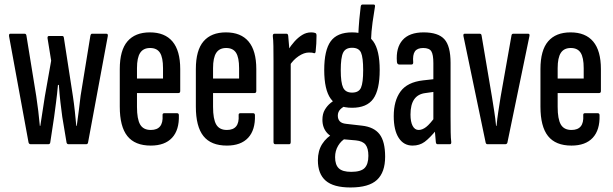

<svg xmlns="http://www.w3.org/2000/svg" viewBox="-20 -637 2707 848"><path d="M116 0Q108 0 106 -8L20 -477Q19 -488 25 -488H89Q96 -488 97 -478L140 -213Q145 -181 149 -147Q153 -113 156 -81H158Q163 -113 168 -146Q173 -179 178 -211L206 -369L190 -468Q189 -478 196 -478H255Q261 -478 262 -471L302 -212Q307 -179 310.5 -146Q314 -113 317 -81H319Q324 -114 328 -148Q332 -182 336 -214L379 -478Q381 -488 386 -488H450Q458 -488 456 -477L369 -8Q368 0 360 0H283Q276 0 274 -7L255 -121Q251 -151 247 -184.5Q243 -218 240 -262H236Q232 -218 227.5 -184.5Q223 -151 219 -120L202 -8Q201 0 193 0Z M646 6Q576 6 542.5 -36Q509 -78 509 -166V-332Q509 -415 543 -454.5Q577 -494 642 -494Q708 -494 742 -453.5Q776 -413 776 -332V-235Q776 -226 768 -226H585V-165Q585 -111 599 -87Q613 -63 646 -63Q674 -63 687 -79Q700 -95 698 -127Q697 -137 705 -137H762Q770 -137 770 -128Q772 -63 740 -28.5Q708 6 646 6ZM585 -290H700V-336Q700 -383 686.5 -404Q673 -425 643 -425Q613 -425 599 -403.5Q585 -382 585 -336Z M982 6Q912 6 878.5 -36Q845 -78 845 -166V-332Q845 -415 879 -454.5Q913 -494 978 -494Q1044 -494 1078 -453.5Q1112 -413 1112 -332V-235Q1112 -226 1104 -226H921V-165Q921 -111 935 -87Q949 -63 982 -63Q1010 -63 1023 -79Q1036 -95 1034 -127Q1033 -137 1041 -137H1098Q1106 -137 1106 -128Q1108 -63 1076 -28.5Q1044 6 982 6ZM921 -290H1036V-336Q1036 -383 1022.5 -404Q1009 -425 979 -425Q949 -425 935 -403.5Q921 -382 921 -336Z M1196 0Q1188 0 1188 -10V-366Q1188 -407 1187.5 -434Q1187 -461 1185 -476Q1184 -488 1192 -488H1246Q1252 -488 1253 -478Q1255 -459 1257 -431Q1259 -403 1259 -388L1264 -378V-10Q1264 0 1257 0ZM1258 -346 1253 -417Q1265 -436 1280.5 -453.5Q1296 -471 1314.5 -482.5Q1333 -494 1354 -494Q1364 -494 1370 -492Q1375 -491 1376.5 -488Q1378 -485 1378 -480Q1378 -462 1377 -444.5Q1376 -427 1374 -409Q1373 -401 1367 -402Q1362 -404 1356.5 -404.5Q1351 -405 1344 -405Q1323 -405 1299 -389Q1275 -373 1258 -346Z M1528 191Q1453 191 1418.5 161Q1384 131 1384 71Q1384 29 1403 -1Q1422 -31 1457 -50L1508 -27Q1487 -16 1473.5 6.5Q1460 29 1460 57Q1460 91 1476.5 106.5Q1493 122 1531 122Q1574 122 1590.5 105Q1607 88 1607 51Q1607 18 1594.5 2Q1582 -14 1552 -17L1483 -23Q1445 -27 1424.5 -50Q1404 -73 1404 -108Q1404 -134 1414.5 -152Q1425 -170 1440.5 -182.5Q1456 -195 1469 -202L1514 -173Q1495 -166 1483.5 -154.5Q1472 -143 1472 -126Q1472 -111 1480.5 -101.5Q1489 -92 1509 -90L1579 -82Q1632 -76 1656.5 -44Q1681 -12 1681 55Q1681 124 1645 157.5Q1609 191 1528 191ZM1535 -161Q1470 -161 1441 -200.5Q1412 -240 1412 -328Q1412 -415 1440.5 -454.5Q1469 -494 1535 -494Q1600 -494 1628.5 -454.5Q1657 -415 1657 -328Q1657 -240 1628.5 -200.5Q1600 -161 1535 -161ZM1535 -228Q1565 -228 1574.5 -250Q1584 -272 1584 -327Q1584 -383 1574.5 -404.5Q1565 -426 1535 -426Q1506 -426 1495.5 -404.5Q1485 -383 1485 -327Q1485 -272 1495.5 -250Q1506 -228 1535 -228ZM1618 -448 1562 -474Q1564 -518 1567 -551.5Q1570 -585 1573 -607Q1574 -617 1581 -617H1630Q1638 -617 1636 -607Q1631 -576 1625.5 -538.5Q1620 -501 1618 -448Z M1913 0Q1906 0 1905 -9Q1903 -27 1901 -54Q1899 -81 1899 -100L1894 -107V-358Q1894 -396 1885 -410.5Q1876 -425 1849 -425Q1823 -425 1812.5 -410Q1802 -395 1805 -361Q1805 -352 1797 -352H1744Q1734 -352 1733 -364Q1728 -426 1758 -460Q1788 -494 1851 -494Q1915 -494 1942.5 -464Q1970 -434 1970 -359V-121Q1970 -81 1970.5 -53Q1971 -25 1973 -11Q1974 0 1967 0ZM1802 6Q1763 6 1741 -28Q1719 -62 1719 -124Q1719 -192 1749 -233Q1779 -274 1848 -282L1902 -288V-232L1859 -226Q1826 -222 1809.5 -198.5Q1793 -175 1793 -131Q1793 -99 1802.5 -81Q1812 -63 1829 -63Q1845 -63 1862 -76Q1879 -89 1905 -125L1909 -65Q1878 -27 1855.5 -10.5Q1833 6 1802 6Z M2133 0Q2127 0 2125 -7L2027 -477Q2025 -488 2032 -488H2099Q2106 -488 2107 -480L2153 -208Q2158 -176 2163 -144.5Q2168 -113 2171 -81H2173Q2176 -113 2181 -145Q2186 -177 2191 -209L2239 -480Q2240 -488 2247 -488H2313Q2321 -488 2318 -476L2221 -7Q2219 0 2211 0Z M2504 6Q2434 6 2400.5 -36Q2367 -78 2367 -166V-332Q2367 -415 2401 -454.5Q2435 -494 2500 -494Q2566 -494 2600 -453.5Q2634 -413 2634 -332V-235Q2634 -226 2626 -226H2443V-165Q2443 -111 2457 -87Q2471 -63 2504 -63Q2532 -63 2545 -79Q2558 -95 2556 -127Q2555 -137 2563 -137H2620Q2628 -137 2628 -128Q2630 -63 2598 -28.5Q2566 6 2504 6ZM2443 -290H2558V-336Q2558 -383 2544.5 -404Q2531 -425 2501 -425Q2471 -425 2457 -403.5Q2443 -382 2443 -336Z"/></svg>

Font: Sofia Sans Extra Condensed Medium
Style: Regular
Weight: 500
Version: Version 4.100